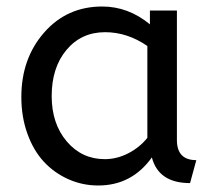

<svg xmlns="http://www.w3.org/2000/svg" viewBox="-20 -552 657 584"><path d="M44.9 -256.8Q44.9 -374 114.3 -453.1Q183.6 -532.2 291 -532.2Q370.1 -532.2 436 -478V-520H518.1V-126Q518.1 -64.9 577.1 -64.9L558.1 4.9Q462.4 4.9 441.9 -73.2Q380.9 12.2 278.8 12.2Q230.5 12.2 187.5 -7.1Q144.5 -26.4 113 -60.5Q81.5 -94.7 63.2 -145.8Q44.9 -196.8 44.9 -256.8ZM298.8 -67.9Q335.4 -67.9 370.1 -85.7Q404.8 -103.5 428.2 -132.8V-412.1Q367.2 -454.1 299.8 -454.1Q227.5 -454.1 182.4 -400.4Q137.2 -346.7 137.2 -259.8Q137.2 -175.8 183.1 -121.8Q229 -67.9 298.8 -67.9Z"/></svg>

Font: ABeeZee
Style: Regular
Weight: 400
Designer: Anja Meiners
Foundry: Anja Meiners
Version: Version 1.002